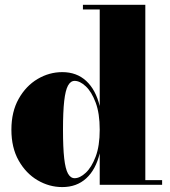

<svg xmlns="http://www.w3.org/2000/svg" viewBox="-20 -770 708 800"><path d="M239.5 9.5Q185 9.5 136.5 -19Q88 -47.5 57.8 -101Q27.5 -154.5 27.5 -229.5Q27.5 -304.5 57.8 -358.2Q88 -412 136.5 -440.8Q185 -469.5 239.5 -469.5Q299.5 -469.5 339.2 -432.8Q379 -396 395.5 -328V-730.5H325.5V-750H585.5V-19.5H655.5V0H395.5V-131Q379 -63 339.2 -26.8Q299.5 9.5 239.5 9.5ZM291 -27.5Q313 -27.5 337.2 -50Q361.5 -72.5 378.5 -117.2Q395.5 -162 395.5 -229.5Q395.5 -297.5 378.5 -342.8Q361.5 -388 337.2 -410.5Q313 -433 291 -433Q274 -433 263.2 -413.2Q252.5 -393.5 247.5 -349Q242.5 -304.5 242.5 -229.5Q242.5 -154.5 247.5 -110.2Q252.5 -66 263.2 -46.8Q274 -27.5 291 -27.5Z"/></svg>

Font: Bodoni Moda 11pt Black
Style: Regular
Weight: 900
Designer: Owen Earl
Foundry: indestructible type
Version: Version 2.004